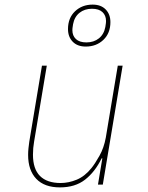

<svg xmlns="http://www.w3.org/2000/svg" viewBox="-20 -801 640 833"><path d="M424 -114H421Q392 -55 349 -21.5Q306 12 240 12Q173 12 137.5 -25Q102 -62 102 -129Q102 -143 103.5 -157.5Q105 -172 107 -186L162 -516H183L128 -187Q123 -159 123 -130Q123 -68 153.5 -37.5Q184 -7 243 -7Q278 -7 313 -21.5Q348 -36 377 -72Q393 -92 412 -126Q431 -160 439 -204L491 -516H512L426 0H405ZM352 -599Q316 -599 295.5 -620Q275 -641 275 -675Q275 -723 305.5 -752Q336 -781 382 -781Q418 -781 438.5 -760Q459 -739 459 -705Q459 -657 428.5 -628Q398 -599 352 -599ZM355 -617Q387 -617 409 -634.5Q431 -652 437 -684Q439 -696 439.5 -701Q440 -706 440 -710Q440 -734 424.5 -748.5Q409 -763 379 -763Q347 -763 325 -745.5Q303 -728 297 -696Q295 -684 294.5 -679Q294 -674 294 -670Q294 -646 309.5 -631.5Q325 -617 355 -617Z"/></svg>

Font: IBM Plex Mono Thin
Style: Italic
Weight: 100
Italic angle: -9°
Monospace: yes
Designer: Mike Abbink, Paul van der Laan, Pieter van Rosmalen
Foundry: Bold Monday
Version: Version 2.3